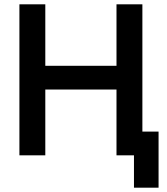

<svg xmlns="http://www.w3.org/2000/svg" viewBox="-20 -720 775 890"><path d="M70 -700H190V-415H520V-700H640V-110H715V150H601V0H520V-305H190V0H70Z"/></svg>

Font: PT Root UI Bold
Style: Regular
Weight: 700
Designer: Vitaly Kuzmin
Foundry: ParaType Ltd.
Version: Version 2.000G